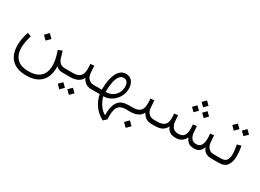

<svg xmlns="http://www.w3.org/2000/svg" viewBox="-31 -1332 3161 2337"><g transform="rotate(30 1549.5 -164.0)"><path d="M323.7 -339.8 376.5 -287.1 323.7 -234.9 271.5 -287.1ZM329.1 192.9Q412.6 192.9 460.9 165Q509.3 137.2 529.8 90.8Q550.3 44.4 550.3 -11.7Q550.3 -62.5 537.6 -115Q524.9 -167.5 509.3 -210L565.4 -232.9L595.7 -133.3Q606.4 -100.1 631.6 -79.8Q656.7 -59.6 699.2 -59.6H723.6V0H700.2Q667.5 0 645 -8.3Q622.6 -16.6 605.5 -37.6Q609.4 46.4 582.5 111.6Q555.7 176.8 493.7 214.1Q431.6 251.5 329.1 251.5Q233.9 251.5 173.3 217.5Q112.8 183.6 84.2 123.3Q55.7 63 55.7 -16.1Q55.7 -62.5 64.9 -112.1Q74.2 -161.6 90.3 -209.5L142.1 -189Q128.9 -146 120.1 -101.1Q111.3 -56.2 111.3 -13.2Q111.3 79.6 163.3 136.2Q215.3 192.9 329.1 192.9Z M704.1 -59.6H811Q875 -59.6 908 -89.4Q940.9 -119.1 941.4 -187.5Q941.4 -208.5 940.4 -226.8Q939.5 -245.1 938 -261.2L990.2 -267.6L997.1 -168.5Q1000.5 -115.7 1030 -87.6Q1059.6 -59.6 1101.6 -59.6H1121.1V0H1101.1Q1046.9 0 1014.4 -27.8Q981.9 -55.7 970.7 -84Q950.7 -41 908 -20.5Q865.2 0 810.5 0H704.1ZM899.9 95.7 950.2 145.5 899.9 195.8 850.1 145.5ZM765.1 95.7 815.4 145.5 765.1 195.8 715.3 145.5Z M1101.1 0V-59.6H1215.8V-75.2Q1215.8 -130.4 1224.6 -183.6Q1233.4 -236.8 1252.4 -280Q1271.5 -323.2 1302.2 -349.1Q1333 -375 1377 -375Q1433.1 -375 1464.4 -335.4Q1495.6 -295.9 1495.6 -233.4Q1495.6 -170.4 1465.1 -117.2Q1434.6 -64 1383.8 -31.7Q1333 0.5 1271.5 0.5Q1277.3 28.8 1293.7 64.2Q1310.1 99.6 1337.6 133.3Q1365.2 167 1405.3 190.4Q1401.9 72.3 1443.6 6.3Q1485.4 -59.6 1595.7 -59.6H1618.7V0H1595.2Q1537.1 0 1506.6 20.5Q1476.1 41 1465.1 79.6Q1454.1 118.2 1454.1 171.9Q1454.1 181.2 1454.8 194.6Q1455.6 208 1456.1 218.8L1412.6 259.3Q1328.1 214.8 1281 144.5Q1233.9 74.2 1220.7 0ZM1376 -318.4Q1339.8 -318.4 1316.2 -285.2Q1292.5 -252 1281 -196.8Q1269.5 -141.6 1269.5 -75.7V-59.1Q1321.8 -59.1 1361.1 -81.5Q1400.4 -104 1422.4 -143.6Q1444.3 -183.1 1444.3 -233.4Q1444.3 -271 1426.8 -294.7Q1409.2 -318.4 1376 -318.4Z M1598.6 -59.6H1655.3Q1719.2 -59.6 1752.2 -89.4Q1785.2 -119.1 1785.6 -187.5Q1785.6 -208.5 1784.7 -226.8Q1783.7 -245.1 1782.2 -261.2L1834.5 -267.6L1841.3 -168.5Q1844.7 -115.7 1874.3 -87.6Q1903.8 -59.6 1945.8 -59.6H1965.3V0H1945.3Q1891.1 0 1858.6 -27.8Q1826.2 -55.7 1814.9 -84Q1794.9 -41 1752.2 -20.5Q1709.5 0 1654.8 0H1598.6ZM1699.2 92.8 1752 145.5 1699.2 197.8 1647 145.5Z M2390.6 -586.9 2439 -538.6 2390.6 -490.2 2342.3 -538.6ZM2461.9 -476.6 2510.3 -428.2 2461.9 -379.9 2413.6 -428.2ZM2319.3 -476.6 2368.2 -428.2 2319.3 -379.9 2271 -428.2ZM2542 0Q2489.3 0 2460.9 -23.9Q2432.6 -47.9 2419.9 -84Q2399.9 -43.9 2367.7 -22Q2335.4 0 2286.1 0Q2228.5 0 2198.2 -23.2Q2168 -46.4 2153.3 -85Q2132.3 -41.5 2095.9 -20.8Q2059.6 0 1990.7 0H1945.8V-59.6H1991.7Q2059.6 -59.6 2093 -87.2Q2126.5 -114.7 2126.5 -182.1Q2126.5 -193.8 2125.7 -209.7Q2125 -225.6 2122.6 -248L2174.8 -254.9L2181.6 -168Q2185.1 -122.1 2210.9 -90.8Q2236.8 -59.6 2287.1 -59.6Q2345.2 -59.6 2367.9 -92Q2390.6 -124.5 2390.6 -182.1Q2390.6 -193.8 2389.6 -209.7Q2388.7 -225.6 2386.7 -248L2439 -254.9L2445.8 -168Q2448.7 -123.5 2470.9 -91.6Q2493.2 -59.6 2541 -59.6Q2587.4 -59.6 2607.9 -93.8Q2628.4 -127.9 2628.4 -182.1Q2628.4 -198.2 2627.7 -215.3Q2627 -232.4 2624.5 -256.3L2676.8 -262.7L2683.6 -168Q2687 -119.1 2714.6 -89.4Q2742.2 -59.6 2787.1 -59.6H2809.6V0H2787.6Q2738.3 0 2705.3 -21.7Q2672.4 -43.5 2660.6 -85.9Q2646 -45.4 2619.1 -22.7Q2592.3 0 2542 0Z M2991.2 -530.8 3041.5 -481 2991.2 -430.7 2941.4 -481ZM2856.4 -530.8 2906.7 -481 2856.4 -430.7 2806.6 -481ZM2790 -59.6H2890.1Q2946.3 -59.6 2967 -90.8Q2987.8 -122.1 2987.8 -174.3Q2987.8 -202.6 2983.2 -237.1Q2978.5 -271.5 2972.2 -304.2L3028.8 -318.8Q3043.5 -248.5 3043.5 -185.1Q3043.5 -101.1 3009.5 -50.5Q2975.6 0 2891.1 0H2790Z"/></g></svg>

Font: Vazirmatn UI NL ExtraLight
Style: Regular
Weight: 200
Designer: Saber Rastikerdar
Foundry: Saber Rastikerdar
Version: Version 33.003